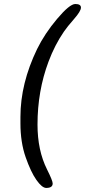

<svg xmlns="http://www.w3.org/2000/svg" viewBox="-20 -759 418 945"><path d="M164.6 -146Q164.6 -19 211.4 74.7Q239.3 130.4 239.3 144Q239.3 166 207.5 166Q187 166 159.4 127Q131.8 87.9 106.2 14.6Q80.6 -58.6 80.6 -151.9V-183.6Q80.6 -348.1 162.6 -517.6Q199.7 -593.3 261.2 -666.3Q322.8 -739.3 350.6 -739.3Q378.4 -739.3 378.4 -721.7Q378.4 -704.1 344.7 -665.8Q311 -627.4 294.4 -603Q249.5 -537.6 218.8 -455.6Q164.6 -311 164.6 -146Z"/></svg>

Font: Averia Libre
Style: Italic
Weight: 400
Italic angle: -7.90001°
Version: Version 1.002